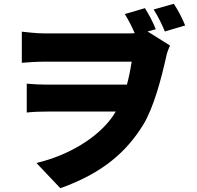

<svg xmlns="http://www.w3.org/2000/svg" viewBox="-20 -892 1040 1012"><path d="M744 -849 638 -818C660 -781 675 -752 690 -717C676 -716 662 -716 648 -716H215C171 -716 125 -722 95 -725V-561C128 -564 179 -567 216 -567H674C667 -522 659 -482 649 -446H223C192 -446 152 -448 121 -451V-299C160 -303 192 -304 229 -304H590C585 -296 580 -288 575 -280C497 -167 342 -73 172 -33L298 100C526 19 649 -96 734 -233C790 -324 830 -476 858 -602C862 -619 869 -636 876 -652L758 -726L801 -738C787 -774 767 -812 744 -849ZM896 -872 790 -842C814 -803 832 -767 849 -726L956 -758C941 -794 920 -837 896 -872Z"/></svg>

Font: Source Han Sans HK Heavy
Style: Regular
Weight: 900
Designer: Ryoko NISHIZUKA 西塚涼子 (kana, bopomofo & ideographs); Paul D. Hunt (Latin, Greek & Cyrillic); Sandoll Communications 산돌커뮤니
Foundry: Adobe
Version: Version 2.000;hotconv 1.0.107;makeotfexe 2.5.65593